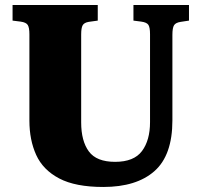

<svg xmlns="http://www.w3.org/2000/svg" viewBox="-20 -730 802 764"><path d="M391 14Q280 14 215.5 -20Q151 -54 124 -113.5Q97 -173 97 -250V-594Q97 -620 90.5 -630.5Q84 -641 62 -644L30 -648V-710H369V-648L333 -643Q315 -640 309 -629.5Q303 -619 303 -593V-243Q303 -169 333.5 -127.5Q364 -86 438 -86Q513 -86 545 -129Q577 -172 577 -244V-594Q577 -621 570.5 -631Q564 -641 542 -644L511 -648V-710H732V-648L699 -643Q679 -640 672.5 -629.5Q666 -619 666 -591V-251Q666 -112 594.5 -49Q523 14 391 14Z"/></svg>

Font: Literata 36pt ExtraBold
Style: Regular
Weight: 800
Designer: Latin by Veronika Burian and Jose Scaglione. Greek by Irene Vlachou. Cyrillic by Vera Evstafieva.
Foundry: TypeTogether
Version: Version 3.002